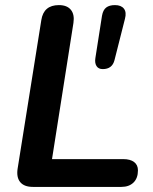

<svg xmlns="http://www.w3.org/2000/svg" viewBox="-20 -733 602 753"><path d="M456 0H109Q75 0 59.5 -18.5Q44 -37 49 -71L142 -654Q151 -713 211 -713Q243 -713 258 -694.5Q273 -676 268 -643L184 -109H463Q491 -109 506 -97.5Q521 -86 521 -65Q521 -34 503.5 -17Q486 0 456 0ZM383 -462Q366 -462 358.5 -474Q351 -486 354 -505L380 -671Q384 -694 396.5 -703.5Q409 -713 431 -713Q455 -713 466 -699Q477 -685 470 -659L429 -497Q420 -462 383 -462Z"/></svg>

Font: Nunito Variable Extra Light
Style: Italic
Weight: 200
Italic angle: -9°
Designer: Vernon Adams
Foundry: Vernon Adams
Version: Version 3.602